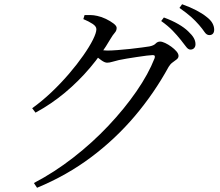

<svg xmlns="http://www.w3.org/2000/svg" viewBox="-20 -828 1040 908"><path d="M833.8 -640.7Q818.5 -660.1 796.9 -682.6Q775.3 -705.1 742.3 -728.6L755 -745.3Q794.3 -730.8 823.1 -714.1Q851.9 -697.5 869.8 -680Q888.7 -662.3 896.6 -648Q904.5 -633.7 904.5 -618.9Q904.5 -607.4 898 -600.5Q891.5 -593.5 880.4 -593.5Q869.8 -593.5 859.7 -607.4Q849.6 -621.3 833.8 -640.7ZM921.3 -710Q904.5 -729.4 884.1 -747.8Q863.6 -766.1 828.7 -790.6L841.2 -808Q879.9 -794.1 908.4 -779.1Q936.9 -764.2 954.9 -749.7Q975.5 -734.4 984.2 -718.9Q992.9 -703.4 992.9 -687.7Q992.9 -675.3 986.8 -668.6Q980.8 -662 969.9 -662Q957.1 -662 947.3 -676.5Q937.6 -691 921.3 -710ZM132.2 -316.2Q178.9 -349.7 223.6 -392.1Q268.2 -434.5 306.5 -479.2Q344.8 -523.9 373.9 -565.7Q403.1 -607.4 419.5 -640.2Q435.8 -673 435.8 -689.8Q435.8 -703.3 418.1 -715Q400.3 -726.8 374.1 -737.7L379.9 -756.6Q393.3 -756.8 408.1 -756.8Q422.9 -756.7 439.9 -752.8Q459.5 -748.8 480.8 -738.6Q502 -728.3 516.8 -717Q531.7 -705.6 531.7 -696.1Q531.7 -683 522.8 -673.2Q513.9 -663.3 502.5 -644.1Q460.6 -572.1 406.1 -507.9Q351.7 -443.6 287.2 -389.8Q222.8 -336 148 -295.3ZM140.3 37.5Q236.9 -12.9 326.8 -82.9Q416.8 -152.9 492.7 -233.4Q568.6 -313.9 625.3 -396Q682 -478.2 710.9 -552.1Q716.5 -567.5 702.6 -567.5Q694.6 -567.5 674.1 -565Q653.6 -562.5 627.8 -558.5Q602.1 -554.5 579 -550.8Q555.9 -547.1 542.2 -543.9Q526.2 -540.3 511.8 -535.9Q497.4 -531.5 486.7 -531.5Q475.3 -531.5 459.3 -543Q443.2 -554.6 425.2 -568.8L440.4 -593.5Q455.8 -591.5 467 -590.2Q478.2 -588.9 487.6 -588.9Q505.5 -588.9 534.8 -591.1Q564.2 -593.3 595.1 -596.6Q626.1 -599.9 651 -603.4Q676 -606.8 686 -608.4Q707.2 -612.5 716 -621.9Q724.8 -631.4 737.5 -631.4Q746.3 -631.4 761.1 -624.6Q775.8 -617.7 790.1 -607.2Q804.5 -596.8 814.4 -585.3Q824.3 -573.8 824.3 -563.7Q824.3 -554 815.6 -547.2Q806.9 -540.5 796 -532.6Q785.2 -524.8 777.6 -512Q709.5 -387.7 618.1 -279.6Q526.7 -171.5 411.5 -85Q296.3 1.5 155.2 60Z"/></svg>

Font: Noto Serif KR
Style: Regular
Weight: 200
Designer: Ryoko NISHIZUKA 西塚涼子 (kana & ideographs); Frank Grießhammer (Latin, Greek & Cyrillic); Wenlong ZHANG 张文龙 (bopomofo); San
Foundry: Adobe
Version: Version 2.001;hotconv 1.1.0;makeotfexe 2.6.0